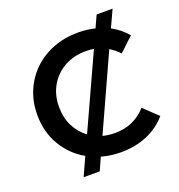

<svg xmlns="http://www.w3.org/2000/svg" viewBox="-148 -893 1013 1086"><g transform="rotate(-20 359.0 -350.0)"><path d="M170 70 220 -40Q139 -86 91.5 -166.5Q44 -247 44 -350Q44 -428 72 -494Q100 -560 150.5 -608.5Q201 -657 269.5 -683.5Q338 -710 419 -710Q473 -710 521 -698L554 -770H650L603 -668Q657 -639 696 -593L612 -514Q585 -543 554 -561L350 -113Q386 -104 425 -104Q537 -104 612 -187L696 -107Q647 -50 576 -20Q505 10 418 10Q357 10 301 -6L267 70ZM271 -151 473 -592Q450 -596 425 -596Q352 -596 295.5 -564.5Q239 -533 207 -477.5Q175 -422 175 -350Q175 -286 200.5 -235Q226 -184 271 -151Z"/></g></svg>

Font: Montserrat SemiBold
Style: Regular
Weight: 600
Designer: Julieta Ulanovsky
Foundry: Julieta Ulanovsky
Version: Version 9.000; ttfautohint (v1.8.4.7-5d5b)